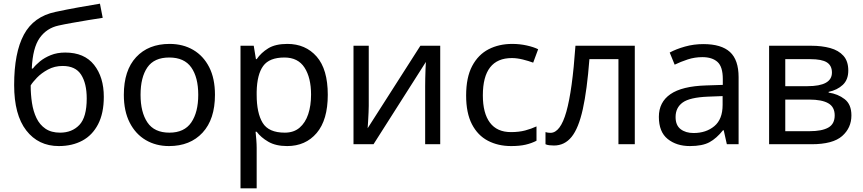

<svg xmlns="http://www.w3.org/2000/svg" viewBox="-20 -785 4697 1045"><path d="M57 -322Q57 -498 110 -596.5Q163 -695 281 -720Q346 -734 408 -745Q470 -756 524 -765L539 -688Q504 -683 460 -675.5Q416 -668 373 -660.5Q330 -653 299 -646Q234 -632 196 -578.5Q158 -525 153 -412H159Q173 -431 197.5 -451Q222 -471 256.5 -485Q291 -499 335 -499Q439 -499 492 -432Q545 -365 545 -258Q545 -169 514 -109Q483 -49 428 -19.5Q373 10 300 10Q189 10 123 -75Q57 -160 57 -322ZM307 -63Q372 -63 412 -105Q452 -147 452 -249Q452 -331 421.5 -378.5Q391 -426 321 -426Q277 -426 241 -406.5Q205 -387 181 -362Q157 -337 147 -320Q147 -271 154 -225Q161 -179 178.5 -142.5Q196 -106 227.5 -84.5Q259 -63 307 -63Z M1150 -269Q1150 -136 1082.5 -63Q1015 10 900 10Q829 10 773.5 -22.5Q718 -55 686 -117.5Q654 -180 654 -269Q654 -402 721 -474Q788 -546 903 -546Q976 -546 1031.5 -513.5Q1087 -481 1118.5 -419.5Q1150 -358 1150 -269ZM745 -269Q745 -174 782.5 -118.5Q820 -63 902 -63Q983 -63 1021 -118.5Q1059 -174 1059 -269Q1059 -364 1021 -418Q983 -472 901 -472Q819 -472 782 -418Q745 -364 745 -269Z M1544 -546Q1643 -546 1703.5 -477Q1764 -408 1764 -269Q1764 -132 1703.5 -61Q1643 10 1543 10Q1481 10 1440.5 -13.5Q1400 -37 1377 -68H1371Q1373 -51 1375 -25Q1377 1 1377 20V240H1289V-536H1361L1373 -463H1377Q1401 -498 1440 -522Q1479 -546 1544 -546ZM1528 -472Q1446 -472 1412.5 -426Q1379 -380 1377 -286V-269Q1377 -170 1409.5 -116.5Q1442 -63 1530 -63Q1579 -63 1610.5 -90Q1642 -117 1657.5 -163.5Q1673 -210 1673 -270Q1673 -362 1637.5 -417Q1602 -472 1528 -472Z M1987 -536V-209Q1987 -197 1986 -173Q1985 -149 1983.5 -125Q1982 -101 1981 -87L2268 -536H2376V0H2294V-316Q2294 -332 2294.5 -358Q2295 -384 2296 -409.5Q2297 -435 2298 -448L2013 0H1904V-536Z M2762 10Q2691 10 2635.5 -19Q2580 -48 2548.5 -109Q2517 -170 2517 -265Q2517 -364 2550 -426Q2583 -488 2639.5 -517Q2696 -546 2768 -546Q2809 -546 2847 -537.5Q2885 -529 2909 -517L2882 -444Q2858 -453 2826 -461Q2794 -469 2766 -469Q2608 -469 2608 -266Q2608 -169 2646.5 -117.5Q2685 -66 2761 -66Q2805 -66 2838.5 -75Q2872 -84 2900 -97V-19Q2873 -5 2840.5 2.5Q2808 10 2762 10Z M3435 0H3346V-463H3188Q3175 -294 3152 -190.5Q3129 -87 3091 -40Q3053 7 2995 7Q2982 7 2969.5 5.5Q2957 4 2949 0V-66Q2955 -64 2962 -63Q2969 -62 2976 -62Q3030 -62 3062.5 -177Q3095 -292 3112 -536H3435Z M3808 -545Q3906 -545 3953 -502Q4000 -459 4000 -365V0H3936L3919 -76H3915Q3880 -32 3841.5 -11Q3803 10 3735 10Q3662 10 3614 -28.5Q3566 -67 3566 -149Q3566 -229 3629 -272.5Q3692 -316 3823 -320L3914 -323V-355Q3914 -422 3885 -448Q3856 -474 3803 -474Q3761 -474 3723 -461.5Q3685 -449 3652 -433L3625 -499Q3660 -518 3708 -531.5Q3756 -545 3808 -545ZM3913 -262 3834 -259Q3734 -255 3695.5 -227Q3657 -199 3657 -148Q3657 -103 3684.5 -82Q3712 -61 3755 -61Q3823 -61 3868 -98.5Q3913 -136 3913 -214Z M4597 -401Q4597 -351 4567 -323Q4537 -295 4490 -285V-281Q4540 -274 4577 -245.5Q4614 -217 4614 -157Q4614 -89 4563.5 -44.5Q4513 0 4397 0H4166V-536H4396Q4453 -536 4498.5 -523.5Q4544 -511 4570.5 -481.5Q4597 -452 4597 -401ZM4508 -390Q4508 -428 4480.5 -445.5Q4453 -463 4391 -463H4254V-316H4375Q4508 -316 4508 -390ZM4523 -157Q4523 -203 4488 -223Q4453 -243 4385 -243H4254V-71H4387Q4453 -71 4488 -90.5Q4523 -110 4523 -157Z"/></svg>

Font: Noto IKEA Latin
Style: Regular
Weight: 400
Designer: Monotype Design Team
Foundry: Monotype Imaging Inc.
Version: Version 1.0